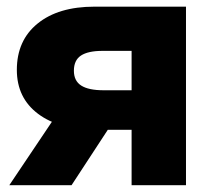

<svg xmlns="http://www.w3.org/2000/svg" viewBox="-20 -542 613 562"><path d="M524.4 0H365.2V-393.1H280.3Q237.8 -393.1 217 -379.4Q196.3 -365.7 196.3 -335Q196.3 -305.2 217.8 -291.5Q239.3 -277.8 283.2 -277.8H431.2V-162.1H262.7Q153.8 -162.1 91.6 -208.7Q29.3 -255.4 29.3 -337.4Q29.3 -423.8 90.1 -473.1Q150.9 -522.5 256.3 -522.5H524.4ZM189.5 0H7.3L162.1 -230.5H340.3Z"/></svg>

Font: Inter 28pt ExtraBold
Style: Regular
Weight: 800
Designer: Rasmus Andersson
Foundry: rsms
Version: Version 4.001;git-66647c0bb